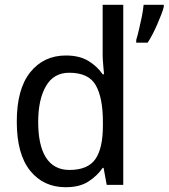

<svg xmlns="http://www.w3.org/2000/svg" viewBox="-20 -780 711 810"><path d="M256.8 9.8C296.4 9.8 328.1 2 353 -14.2C377.9 -30.3 397.9 -49.3 413.1 -71.8H417L430.2 0H500V-759.8H413.1V-545.9C413.1 -535.6 414.1 -522.5 415.5 -505.4C417 -488.3 418.5 -475.6 418.9 -466.8H413.1C397.9 -488.8 377.9 -507.8 353 -522.9C328.1 -538.1 296.4 -545.9 257.8 -545.9C195.8 -545.9 146 -522.5 107.9 -475.6C69.8 -428.2 50.8 -358.9 50.8 -267.1C50.8 -174.8 69.8 -106 107.4 -59.6C145 -13.2 194.8 9.8 256.8 9.8ZM272.9 -63C183.6 -63 141.1 -136.7 141.1 -265.1C141.1 -328.1 151.9 -378.9 173.8 -416.5C195.3 -454.1 228 -473.1 272 -473.1C326.7 -473.1 364.3 -455.6 384.3 -419.9C404.3 -384.3 414.1 -333 414.1 -266.1V-250C414.1 -187 403.8 -140.1 382.8 -109.4C361.8 -78.6 325.2 -63 272.9 -63ZM585.9 -759.8C584.5 -745.1 582 -729 578.6 -710.9C570.8 -675.3 563 -637.2 554.7 -611.8V-600.1H603C617.2 -622.1 630.9 -647.9 644 -678.7C657.2 -709 666.5 -732.9 670.9 -751V-759.8Z"/></svg>

Font: Avrile Sans
Style: Regular
Weight: 400
Designer: Monotype Design Team, Google (font), Stefan Peev (BGR Cyrillic), Cristiano Sobral (main changes)
Foundry: The Avrile Sans Project Authors
Version: Version 3.110